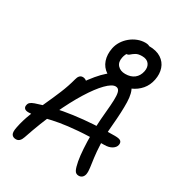

<svg xmlns="http://www.w3.org/2000/svg" viewBox="-224 -1114 1174 1267"><g transform="rotate(30 363.0 -480.5)"><path d="M566.6 9.4Q544.8 9.4 534.8 -9.5Q524.8 -28.4 516.6 -72Q510 -108.2 506.5 -161.3Q503 -214.4 503.3 -273.5Q503.6 -332.6 507.6 -386Q513.6 -451.4 517.1 -497Q520.6 -542.6 519.1 -570.2Q517.6 -597.8 509.6 -610.7Q501.6 -623.6 484.2 -623.6Q456.8 -623.6 415.2 -581.4Q373.6 -539.2 325 -461.1Q276.4 -383 226.3 -274.4Q176.2 -165.8 131.6 -33Q125 -13 114.2 -2.5Q103.4 8 88 8Q64.6 8 54.8 -7.7Q45 -23.4 53.4 -63.2Q64.8 -121 87.6 -178.6Q110.4 -236.2 137.4 -294.6Q164.4 -353 188.8 -411.8Q213.2 -470.6 228.6 -529.6Q233 -548.4 242.3 -558.6Q251.6 -568.8 266.2 -568.8Q280.2 -568.8 291.8 -560.7Q303.4 -552.6 310.2 -535.6L272 -525.4Q335.4 -618.6 387.9 -663.6Q440.4 -708.6 492.8 -708.6Q550.6 -708.6 574.9 -675Q599.2 -641.4 601.2 -571Q603.2 -500.6 593 -389Q585.4 -305.8 588 -245.7Q590.6 -185.6 596.2 -144Q601.8 -102.4 605.8 -74.1Q609.8 -45.8 606.4 -25.4Q602.8 -8.8 592.3 0.3Q581.8 9.4 566.6 9.4ZM70.8 -187.2Q48.8 -187.2 40.1 -197.2Q31.4 -207.2 35.2 -222.4Q37 -235 46.6 -243.5Q56.2 -252 77.2 -259.4Q193 -299.6 336.5 -319Q480 -338.4 643.2 -338.4Q678.2 -338.4 688.7 -328.3Q699.2 -318.2 695.4 -299.2Q691.4 -279.4 669.3 -265.5Q647.2 -251.6 611 -251.6Q496.2 -251.6 416.4 -245.2Q336.6 -238.8 282.6 -229.3Q228.6 -219.8 191.4 -209.9Q154.2 -200 126.5 -193.6Q98.8 -187.2 70.8 -187.2ZM490.4 -644.8Q431.8 -644.8 394.2 -669.5Q356.6 -694.2 342.4 -736.1Q328.2 -778 338.4 -829.8Q344.6 -859.6 360.8 -885Q377 -910.4 400.9 -930Q424.8 -949.6 453.1 -960.5Q481.4 -971.4 510.8 -971.4Q536.8 -971.4 546.5 -960.7Q556.2 -950 552.6 -931.8Q550 -919.8 539.7 -910.7Q529.4 -901.6 509 -893.8Q468 -879.4 449.8 -859.1Q431.6 -838.8 425.8 -809.2Q418 -771.4 438.7 -748.7Q459.4 -726 496.8 -726Q538.6 -726 565 -746.7Q591.4 -767.4 599.2 -805.4Q606 -839.6 589.3 -861.8Q572.6 -884 535.8 -884Q506.4 -884 489.7 -874Q473 -864 462.2 -854Q451.4 -844 439.4 -844Q419.8 -844 412.4 -850.3Q405 -856.6 409 -874.8Q417 -912.2 451.9 -938.2Q486.8 -964.2 542.4 -964.2Q598.8 -964.2 634.5 -941Q670.2 -917.8 683.4 -878.7Q696.6 -839.6 687.2 -792.2Q678 -746.2 650.1 -713.5Q622.2 -680.8 581.1 -662.8Q540 -644.8 490.4 -644.8Z"/></g></svg>

Font: Shantell Sans Light
Style: Italic
Weight: 300
Italic angle: -11°
Designer: Stephen Nixon, Anya Danilova, Shantell Martin
Foundry: Arrow Type
Version: Version 1.008;[ac192a2d6]